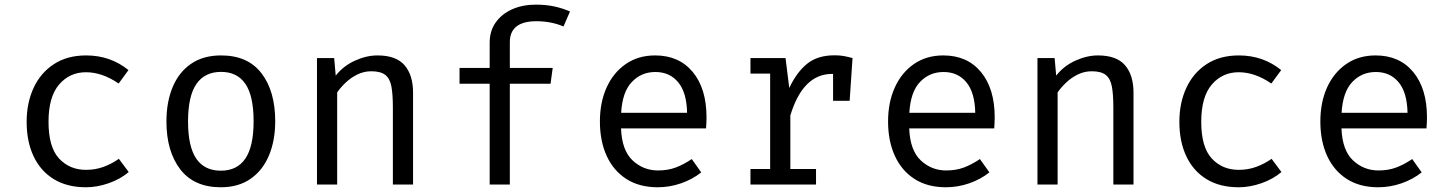

<svg xmlns="http://www.w3.org/2000/svg" viewBox="-20 -788 6194 820"><path d="M347.2 -62.6Q387.7 -62.6 422.8 -75.6Q457.9 -88.7 487.7 -109.7L529.7 -53.3Q494.4 -23.1 444.6 -5.6Q394.9 11.8 347.2 11.8Q266.7 11.8 210 -22.8Q153.3 -57.4 123.6 -120.3Q93.8 -183.1 93.8 -267.7Q93.8 -348.7 123.6 -412.8Q153.3 -476.9 210.3 -514.1Q267.2 -551.3 348.2 -551.3Q451.3 -551.3 528.7 -488.7L486.7 -431.3Q416.4 -479.5 347.2 -479.5Q277.4 -479.5 232.3 -426.9Q187.2 -374.4 187.2 -267.7Q187.2 -159.5 232.3 -111Q277.4 -62.6 347.2 -62.6Z M924.1 -551.3Q1038.5 -551.3 1096.9 -474.9Q1155.4 -398.5 1155.4 -270.3Q1155.4 -187.7 1128.7 -124.1Q1102.1 -60.5 1050.3 -24.4Q998.5 11.8 923.1 11.8Q808.7 11.8 749.7 -65.1Q690.8 -142.1 690.8 -269.2Q690.8 -352.3 717.4 -416.2Q744.1 -480 796.2 -515.6Q848.2 -551.3 924.1 -551.3ZM924.1 -481Q854.4 -481 818.7 -429.2Q783.1 -377.4 783.1 -269.2Q783.1 -162.1 818.2 -110.5Q853.3 -59 923.1 -59Q992.8 -59 1027.9 -110.8Q1063.1 -162.6 1063.1 -270.3Q1063.1 -377.9 1028.2 -429.5Q993.3 -481 924.1 -481Z M1333.8 0V-540H1407.2L1413.8 -465.1Q1446.7 -506.7 1495.9 -529Q1545.1 -551.3 1592.3 -551.3Q1671.8 -551.3 1707.9 -509.2Q1744.1 -467.2 1744.1 -392.3V0H1657.9V-328.7Q1657.9 -384.1 1651.8 -417.9Q1645.6 -451.8 1625.9 -467.7Q1606.2 -483.6 1565.6 -483.6Q1533.8 -483.6 1505.9 -469.7Q1477.9 -455.9 1456.2 -435.1Q1434.4 -414.4 1420 -393.3V0Z M2268.2 -768.2Q2311.8 -768.2 2347.2 -760.5Q2382.6 -752.8 2414.4 -739L2386.7 -674.9Q2360.5 -686.2 2331 -691.8Q2301.5 -697.4 2270.8 -697.4Q2157.4 -697.4 2157.4 -607.7V-497.9H2340.5L2331.3 -430.3H2157.4V0H2071.3V-430.3H1942.6V-497.9H2071.3V-605.6Q2071.3 -655.9 2097.2 -692.3Q2123.1 -728.7 2167.7 -748.5Q2212.3 -768.2 2268.2 -768.2Z M2632.3 -239.5Q2635.9 -145.6 2681.8 -102.8Q2727.7 -60 2790.3 -60Q2831.8 -60 2865.1 -72.3Q2898.5 -84.6 2934.4 -108.7L2974.9 -51.8Q2937.4 -22.1 2888.7 -5.1Q2840 11.8 2789.2 11.8Q2710.3 11.8 2655.1 -23.6Q2600 -59 2571 -122.3Q2542.1 -185.6 2542.1 -269.2Q2542.1 -351.3 2571 -414.9Q2600 -478.5 2653.1 -514.9Q2706.2 -551.3 2777.9 -551.3Q2880 -551.3 2938.7 -480.5Q2997.4 -409.7 2997.4 -286.7Q2997.4 -272.8 2996.7 -260.5Q2995.9 -248.2 2995.4 -239.5ZM2779 -480.5Q2719 -480.5 2678.5 -437.9Q2637.9 -395.4 2632.8 -306.2H2914.4Q2912.8 -392.8 2876.4 -436.7Q2840 -480.5 2779 -480.5Z M3185.1 0V-66.2H3269.2V-473.8H3185.1V-540H3334.9L3350.8 -412.3Q3382.1 -479 3426.7 -515.4Q3471.3 -551.8 3544.6 -551.8Q3567.2 -551.8 3584.9 -548.5Q3602.6 -545.1 3621 -540L3608.7 -357.4H3537.9V-472.3Q3535.9 -472.3 3533.3 -472.3Q3409.2 -472.3 3355.4 -294.9V-66.2H3465.1V0Z M3863.1 -239.5Q3866.7 -145.6 3912.6 -102.8Q3958.5 -60 4021 -60Q4062.6 -60 4095.9 -72.3Q4129.2 -84.6 4165.1 -108.7L4205.6 -51.8Q4168.2 -22.1 4119.5 -5.1Q4070.8 11.8 4020 11.8Q3941 11.8 3885.9 -23.6Q3830.8 -59 3801.8 -122.3Q3772.8 -185.6 3772.8 -269.2Q3772.8 -351.3 3801.8 -414.9Q3830.8 -478.5 3883.8 -514.9Q3936.9 -551.3 4008.7 -551.3Q4110.8 -551.3 4169.5 -480.5Q4228.2 -409.7 4228.2 -286.7Q4228.2 -272.8 4227.4 -260.5Q4226.7 -248.2 4226.2 -239.5ZM4009.7 -480.5Q3949.7 -480.5 3909.2 -437.9Q3868.7 -395.4 3863.6 -306.2H4145.1Q4143.6 -392.8 4107.2 -436.7Q4070.8 -480.5 4009.7 -480.5Z M4410.8 0V-540H4484.1L4490.8 -465.1Q4523.6 -506.7 4572.8 -529Q4622.1 -551.3 4669.2 -551.3Q4748.7 -551.3 4784.9 -509.2Q4821 -467.2 4821 -392.3V0H4734.9V-328.7Q4734.9 -384.1 4728.7 -417.9Q4722.6 -451.8 4702.8 -467.7Q4683.1 -483.6 4642.6 -483.6Q4610.8 -483.6 4582.8 -469.7Q4554.9 -455.9 4533.1 -435.1Q4511.3 -414.4 4496.9 -393.3V0Z M5270.3 -62.6Q5310.8 -62.6 5345.9 -75.6Q5381 -88.7 5410.8 -109.7L5452.8 -53.3Q5417.4 -23.1 5367.7 -5.6Q5317.9 11.8 5270.3 11.8Q5189.7 11.8 5133.1 -22.8Q5076.4 -57.4 5046.7 -120.3Q5016.9 -183.1 5016.9 -267.7Q5016.9 -348.7 5046.7 -412.8Q5076.4 -476.9 5133.3 -514.1Q5190.3 -551.3 5271.3 -551.3Q5374.4 -551.3 5451.8 -488.7L5409.7 -431.3Q5339.5 -479.5 5270.3 -479.5Q5200.5 -479.5 5155.4 -426.9Q5110.3 -374.4 5110.3 -267.7Q5110.3 -159.5 5155.4 -111Q5200.5 -62.6 5270.3 -62.6Z M5709.2 -239.5Q5712.8 -145.6 5758.7 -102.8Q5804.6 -60 5867.2 -60Q5908.7 -60 5942.1 -72.3Q5975.4 -84.6 6011.3 -108.7L6051.8 -51.8Q6014.4 -22.1 5965.6 -5.1Q5916.9 11.8 5866.2 11.8Q5787.2 11.8 5732.1 -23.6Q5676.9 -59 5647.9 -122.3Q5619 -185.6 5619 -269.2Q5619 -351.3 5647.9 -414.9Q5676.9 -478.5 5730 -514.9Q5783.1 -551.3 5854.9 -551.3Q5956.9 -551.3 6015.6 -480.5Q6074.4 -409.7 6074.4 -286.7Q6074.4 -272.8 6073.6 -260.5Q6072.8 -248.2 6072.3 -239.5ZM5855.9 -480.5Q5795.9 -480.5 5755.4 -437.9Q5714.9 -395.4 5709.7 -306.2H5991.3Q5989.7 -392.8 5953.3 -436.7Q5916.9 -480.5 5855.9 -480.5Z"/></svg>

Font: FiraCode Nerd Font
Style: Regular
Weight: 400
Designer: Carrois Corporate, Edenspiekermann AG, Nikita Prokopov
Foundry: Carrois Corporate, Edenspiekermann AG, Nikita Prokopov
Version: Version 6.002;Nerd Fonts 2.2.2